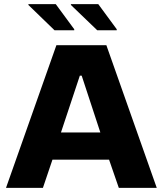

<svg xmlns="http://www.w3.org/2000/svg" viewBox="-20 -906 785 926"><path d="M9 0 252 -688H493L736 0H553L506 -136H233L187 0ZM274 -267H464L374 -541H365ZM543 -760H449L322 -882V-886H454L543 -765ZM338 -760H243L117 -882V-886H249L338 -765Z"/></svg>

Font: Saira SemiExpanded
Style: Bold
Weight: 700
Width: 6
Designer: Hector Gatti with collaboration of the Omnibus-Type team
Foundry: Omnibus-Type
Version: Version 1.101